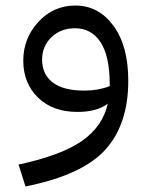

<svg xmlns="http://www.w3.org/2000/svg" viewBox="-20 -404 540 693"><path d="M252 -384Q336 -384 389.5 -311Q443 -238 443 -113Q443 45 360 136.5Q277 228 72 269L47 190Q201 157 276 104.5Q351 52 369 -30Q330 0 260 0Q170 0 117 -52Q64 -104 64 -185Q64 -266 118.5 -325Q173 -384 252 -384ZM285 -77Q334 -77 376 -93V-100Q376 -201 343 -251.5Q310 -302 251 -302Q199 -302 165.5 -269.5Q132 -237 132 -189Q132 -136 170 -106.5Q208 -77 285 -77Z"/></svg>

Font: FiraGO Book
Style: Regular
Weight: 350
Designer: bBox Type
Foundry: bBox Type GmbH
Version: Version 1.001;PS 001.001;hotconv 1.0.88;makeotf.lib2.5.64775